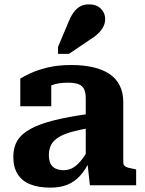

<svg xmlns="http://www.w3.org/2000/svg" viewBox="-20 -849 664 880"><path d="M388 -327V-262Q342 -254 310 -245Q278 -236 257.5 -225Q237 -214 225.5 -201Q214 -188 209 -172.5Q204 -157 204 -139Q204 -114 212 -98.5Q220 -83 235.5 -76Q251 -69 272 -69Q294 -69 312.5 -79Q331 -89 349.5 -111Q368 -133 387 -167L393 -115Q373 -72 347.5 -44Q322 -16 289 -2.5Q256 11 211 11Q156 11 118 -4.5Q80 -20 60.5 -51.5Q41 -83 41 -131Q41 -174 60 -205Q79 -236 120.5 -258.5Q162 -281 227.5 -297.5Q293 -314 388 -327ZM392 0 380 -110 373 -109V-400Q373 -423 366 -439Q359 -455 341.5 -462.5Q324 -470 291 -470Q245 -470 214.5 -457.5Q184 -445 172 -429Q165 -435 164.5 -443Q164 -451 170 -459Q176 -467 187 -472.5Q198 -478 215 -478V-362H73V-489Q89 -499 120 -513.5Q151 -528 198 -539.5Q245 -551 308 -551Q362 -551 406 -541Q450 -531 481 -510.5Q512 -490 528.5 -457.5Q545 -425 545 -381V-106Q545 -95 551 -89Q557 -83 568.5 -80Q580 -77 598 -74L604 -72V0ZM293 -746Q303 -771 315.5 -789.5Q328 -808 345.5 -818.5Q363 -829 388 -829Q422 -829 442 -809.5Q462 -790 462 -762Q462 -743 453.5 -726.5Q445 -710 430 -695.5Q415 -681 395 -669L296 -602H246V-634Z"/></svg>

Font: Roboto Serif
Style: Bold
Weight: 700
Designer: Greg Gazdowicz
Foundry: Commercial Type
Version: Version 1.008